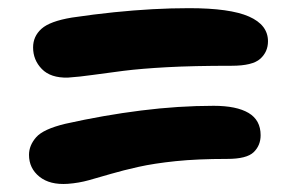

<svg xmlns="http://www.w3.org/2000/svg" viewBox="-20 -568 740 470"><path d="M146 -118Q102 -115 76.5 -135.5Q51 -156 51 -189Q51 -212 68.5 -232Q86 -252 140 -265Q234 -286 325.5 -297.5Q417 -309 503 -309Q559 -309 588.5 -291.5Q618 -274 618 -237Q618 -212 601 -195.5Q584 -179 536 -179Q463 -179 410 -173.5Q357 -168 319 -159.5Q281 -151 252 -142.5Q223 -134 198 -127Q173 -120 146 -118ZM146 -378Q104 -377 82.5 -399Q61 -421 61 -452Q61 -479 81.5 -497.5Q102 -516 156 -525Q210 -533 259 -538Q308 -543 353.5 -545.5Q399 -548 443 -548Q543 -548 589.5 -527.5Q636 -507 636 -467Q636 -441 617 -424Q598 -407 547 -407Q453 -407 389 -403.5Q325 -400 281.5 -394.5Q238 -389 206.5 -384.5Q175 -380 146 -378Z"/></svg>

Font: Shantell Sans
Style: Bold
Weight: 700
Designer: Stephen Nixon, Anya Danilova, Shantell Martin
Foundry: Arrow Type
Version: Version 1.011;[c5ecc13dd]